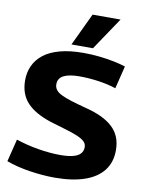

<svg xmlns="http://www.w3.org/2000/svg" viewBox="-100 -1001 820 1081"><g transform="rotate(10 310.0 -460.5)"><path d="M570 -675 538 -545Q518 -552 492 -558Q466 -564 438 -568Q410 -572 382 -574Q354 -576 328 -576Q269 -576 238 -560Q207 -544 207 -510Q207 -492 217 -478.5Q227 -465 249 -454Q271 -443 306 -432Q341 -421 390 -408Q443 -395 482.5 -376.5Q522 -358 548.5 -333.5Q575 -309 588.5 -276.5Q602 -244 602 -201Q602 -133 566 -86Q530 -39 460 -14.5Q390 10 288 10Q254 10 218 7Q182 4 145.5 -1.5Q109 -7 75 -15.5Q41 -24 11 -35L43 -164Q73 -154 105 -146Q137 -138 170 -132.5Q203 -127 235.5 -124Q268 -121 297 -121Q342 -121 370.5 -128.5Q399 -136 412.5 -151Q426 -166 426 -188Q426 -207 412.5 -220Q399 -233 372 -244.5Q345 -256 304.5 -268Q264 -280 211 -296Q166 -311 132.5 -330Q99 -349 76 -373.5Q53 -398 41.5 -430Q30 -462 30 -502Q30 -547 47.5 -585Q65 -623 100.5 -651Q136 -679 193 -694.5Q250 -710 328 -710Q374 -710 419.5 -705Q465 -700 504 -692Q543 -684 570 -675ZM252 -745 340 -931H500L375 -745Z"/></g></svg>

Font: Georama ExtraCondensed Thin
Style: Bold
Weight: 700
Version: Version 1.001